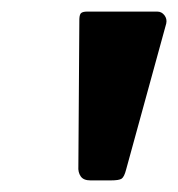

<svg xmlns="http://www.w3.org/2000/svg" viewBox="-20 -762 307 331"><path d="M197.4 -469.6Q194.2 -457.1 189.7 -454Q185.3 -451 171 -451H135.9Q124 -451 119.2 -457.9Q114.3 -464.9 115.1 -475.3L116.8 -729.2Q117.1 -737.9 120.4 -739.9Q123.6 -742 129.9 -742H251.3Q258.6 -742 263.5 -735.7Q268.3 -729.4 266.6 -721.5Z"/></svg>

Font: Libre Franklin Thin
Style: Italic
Weight: 100
Italic angle: -8°
Designer: Pablo Impallari, Rodrigo Fuenzalida, Nhung Nguyen
Foundry: Impallari Type
Version: Version 3.000